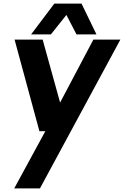

<svg xmlns="http://www.w3.org/2000/svg" viewBox="-20 -770 689 1067"><path d="M263 -579H153L282 -750H433L516 -579H405L349 -687ZM649 -550 202 277H59L232 -41H199L61 -550H217L314 -200L499 -550Z"/></svg>

Font: Oakes Grotesk Bold
Style: Italic
Weight: 700
Italic angle: -8°
Designer: Samuel Oakes
Foundry: Samuel Oakes
Version: Version 1.000;PS 001.000;hotconv 1.0.88;makeotf.lib2.5.64775